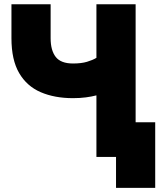

<svg xmlns="http://www.w3.org/2000/svg" viewBox="-20 -743 772 909"><path d="M325.7 -278.3Q238.3 -278.3 172.6 -306.6Q106.9 -335 70.6 -397.2Q34.2 -459.5 34.2 -562V-722.7H219.7V-562Q219.7 -504.4 243.9 -473.4Q268.1 -442.4 325.7 -442.4Q364.7 -442.4 391.8 -450.4Q418.9 -458.5 436.5 -469.2V-722.7H622.1V-164.1H714.8V146.5H529.3V0H436.5V-291.5Q414.1 -285.6 386.5 -282Q358.9 -278.3 325.7 -278.3Z"/></svg>

Font: Giphurs Black
Style: Regular
Weight: 900
Version: Version 0.920; ttfautohint (v1.8.4.7-5d5b)